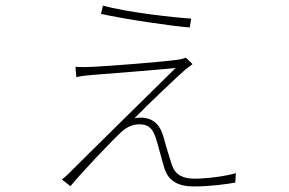

<svg xmlns="http://www.w3.org/2000/svg" viewBox="-20 -640 1040 692"><path d="M351 -620 344 -590C429 -571 598 -546 664 -541L669 -573C614 -576 433 -596 351 -620ZM674 -409 650 -432C643 -429 635 -427 623 -425C569 -417 362 -401 311 -399C290 -398 268 -398 252 -399L255 -362C272 -366 291 -368 314 -370C366 -374 557 -389 613 -395C520 -303 321 -108 227 -14C218 -5 211 1 203 7L234 31C271 -15 387 -137 419 -166C438 -183 460 -192 483 -192C520 -192 532 -171 542 -141C549 -121 563 -64 571 -39C585 14 624 32 679 32C736 32 796 24 828 18L830 -16C796 -5 723 4 681 4C639 4 612 -10 600 -44C593 -66 577 -117 570 -144C559 -185 537 -216 486 -216C479 -216 470 -215 465 -214C512 -263 633 -377 649 -390C655 -394 665 -402 674 -409Z"/></svg>

Font: Source Han Sans JP ExtraLight
Style: Regular
Weight: 250
Designer: Ryoko NISHIZUKA 西塚涼子 (kana, bopomofo & ideographs); Paul D. Hunt (Latin, Greek & Cyrillic); Sandoll Communications 산돌커뮤니
Foundry: Adobe
Version: Version 2.001;hotconv 1.0.107;makeotfexe 2.5.65593